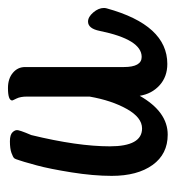

<svg xmlns="http://www.w3.org/2000/svg" viewBox="1 -424 451 494"><g transform="rotate(-90 227.0 -176.5)"><path d="M310 28Q277 28 255 8Q233 -12 228 -43Q187 29 128 29Q78 29 50 -10Q22 -49 22 -115Q22 -162 31 -218.5Q40 -275 49 -308L58 -340Q59 -342 62 -352.5Q65 -363 67.5 -366Q70 -369 81 -373Q92 -377 111 -377Q128 -377 134.5 -370Q141 -363 139.5 -356Q138 -349 133 -336.5Q128 -324 127 -322Q98 -203 98 -120Q98 -37 144 -37Q172 -37 194 -76Q216 -115 226 -172V-333Q226 -350 221 -360Q216 -370 216 -371Q216 -382 248 -382Q272 -382 287 -369.5Q302 -357 302 -338V-84Q302 -38 328 -38Q373 -38 395 -146Q401 -176 419 -176Q431 -176 442.5 -162.5Q454 -149 454 -135Q454 -132 453 -128Q410 28 310 28Z"/></g></svg>

Font: Grand Hotel
Style: Regular
Weight: 400
Designer: Brian J. Bonislawsky & Jim Lyles for Astigmatic (AOETI)
Foundry: Astigmatic (AOETI)
Version: Version 001.000